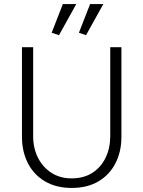

<svg xmlns="http://www.w3.org/2000/svg" viewBox="-20 -912 705 944"><path d="M143 -680H88V-239Q88 -167 117 -110Q146 -53 201 -20.5Q256 12 332 12Q410 12 464.5 -20.5Q519 -53 548 -110Q577 -167 577 -239V-680H522V-242Q522 -184 499.5 -137Q477 -90 434.5 -62.5Q392 -35 332 -35Q275 -35 232.5 -62.5Q190 -90 166.5 -137Q143 -184 143 -242ZM270 -739 355 -892H289L234 -751ZM403 -739 488 -892H423L368 -751Z"/></svg>

Font: Catamaran ExtraLight
Style: Regular
Weight: 250
Designer: Pria Ravichandran
Version: Version 2.000